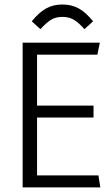

<svg xmlns="http://www.w3.org/2000/svg" viewBox="-20 -812 483 832"><path d="M78.1 0V-627H412.6L401.9 -575.2H118.7L140.6 -599.6V-330.6L118.7 -354.5H385.3V-302.7H118.7L140.6 -327.6V-27.3L118.7 -51.8H406.7L414.6 0ZM155.3 -685.5 117.7 -719.7Q148.9 -758.3 179.7 -775.4Q210.4 -792.5 250.5 -792.5Q290.5 -792.5 321.3 -775.4Q352.1 -758.3 383.3 -719.7L345.7 -685.5Q324.2 -710.9 302.5 -724.9Q280.8 -738.8 250.5 -738.8Q220.2 -738.8 199.2 -725.1Q178.2 -711.4 155.3 -685.5Z"/></svg>

Font: Anaheim
Style: Regular
Weight: 400
Designer: Vernon Adams
Foundry: Vernon Adams
Version: Version 2.001